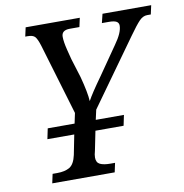

<svg xmlns="http://www.w3.org/2000/svg" viewBox="-80 -790 829 866"><g transform="rotate(-10 334.5 -357.0)"><path d="M669 -714 660 -673H643Q624 -673 607 -655.5Q590 -638 558 -593L343 -293L333 -248H462L452 -200H323L305 -111Q300 -94 300 -81Q300 -58 316.5 -50Q333 -42 364 -42H385L376 0H90L99 -42H120Q156 -42 177.5 -55Q199 -68 208 -109L226 -200H103L113 -248H236L246 -295L149 -620Q139 -652 129.5 -662.5Q120 -673 96 -673H85L94 -714H342L333 -673H289Q251 -673 251 -643Q251 -620 260.5 -582Q270 -544 272 -537L299 -450Q319 -375 321 -336Q338 -368 389 -439L477 -566Q513 -616 513 -648Q513 -661 502.5 -667Q492 -673 468 -673H436L446 -714Z"/></g></svg>

Font: Noto Serif Narrow
Style: Italic
Weight: 400
Width: 4
Italic angle: -12°
Designer: Monotype Design Team
Foundry: Monotype Imaging Inc.
Version: Version 1.001